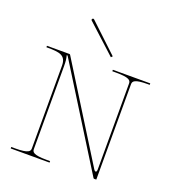

<svg xmlns="http://www.w3.org/2000/svg" viewBox="-131 -817 823 917"><g transform="rotate(20 280.0 -358.5)"><path d="M335 -580 191 -715.5C188 -718.5 184 -717 182.5 -715.5C181 -714 178.5 -710 181.5 -707L328 -573ZM462.5 0V-485C462.5 -500.5 471.5 -512.5 537.5 -512.5H547.5V-520H357.5V-512.5H377.5C443.5 -512.5 452.5 -500.5 452.5 -485V-48C452.5 -39.5 450 -35 446.5 -35C443.5 -35 439.5 -38 436 -44L141 -517.5C140.5 -518.5 139 -520 137 -520H22.5V-512.5H28.5C88.5 -512.5 122.5 -508 122.5 -455V-35C122.5 -20.5 116 -7.5 47.5 -7.5H27.5V0H225V-7.5H207.5C139 -7.5 132.5 -20.5 132.5 -35V-454.5C132.5 -482.5 131 -492 126.5 -510H131L447.5 -2.5C448.5 -0.5 450.5 0 452 0Z"/></g></svg>

Font: ZnikomitSC
Style: Regular
Weight: 100
Designer: gluk
Foundry: gluk
Version: Version 0.55